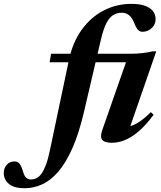

<svg xmlns="http://www.w3.org/2000/svg" viewBox="-212 -744 853 1018"><path d="M51 -414 59 -459H483Q513.5 -459 543.8 -462.5Q574 -466 597.5 -472H616.5L466.5 -39L430.5 -70Q454 -68.5 477.5 -74.8Q501 -81 528 -99Q555 -117 587.5 -149.5L602.5 -135.5Q563.5 -82.5 525.8 -49.8Q488 -17 452 -2Q416 13 381.5 13Q342 13 329.8 -3Q317.5 -19 330.5 -55L460 -425.5L503 -414ZM232 -145.5Q205.5 -33.5 171.2 43.2Q137 120 96.8 166.5Q56.5 213 11.5 233.5Q-33.5 254 -81.5 254Q-137.5 254 -164.8 231Q-192 208 -192 173Q-192 147 -176 129.5Q-160 112 -135.5 112Q-118.5 112 -108.8 123.8Q-99 135.5 -91 162Q-83.5 189 -73.2 198.2Q-63 207.5 -48.5 207.5Q-32.5 207.5 -18.2 200.5Q-4 193.5 8.5 176Q21 158.5 32.2 128Q43.5 97.5 53 51L153.5 -426Q173.5 -520.5 221.8 -587Q270 -653.5 338 -688.5Q406 -723.5 485 -723.5Q530 -723.5 558.2 -712.8Q586.5 -702 599.8 -684Q613 -666 613 -643.5Q613 -623 603.2 -608Q593.5 -593 577.5 -584.2Q561.5 -575.5 542.5 -575.5Q530 -575.5 520.2 -585Q510.5 -594.5 499.5 -622.5Q488 -651 471.8 -663.8Q455.5 -676.5 434 -676.5Q407.5 -676.5 387.2 -663.5Q367 -650.5 351.5 -619.8Q336 -589 323.5 -536Z"/></svg>

Font: Newsreader 36pt
Style: Bold Italic
Weight: 700
Italic angle: -17°
Designer: Hugues Gentile
Foundry: Production Type
Version: Version 1.003